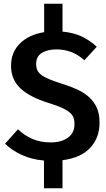

<svg xmlns="http://www.w3.org/2000/svg" viewBox="-20 -848 566 1026"><path d="M512 -193Q512 -111 461.5 -57.5Q411 -4 314 8V158H215V10Q149 4 96.5 -20Q44 -44 7 -80L76 -157Q112 -123 154.5 -105Q197 -87 251 -87Q307 -87 342.5 -112Q378 -137 378 -185Q378 -206 372 -221Q366 -236 350.5 -248.5Q335 -261 309.5 -272.5Q284 -284 245 -296Q138 -329 88.5 -376.5Q39 -424 39 -496Q39 -570 88 -617Q137 -664 216 -676V-828H314V-679Q371 -674 415.5 -653.5Q460 -633 497 -598L431 -526Q396 -557 359.5 -570.5Q323 -584 281 -584Q233 -584 203 -565Q173 -546 173 -506Q173 -488 179 -474Q185 -460 200.5 -448Q216 -436 243.5 -424.5Q271 -413 313 -400Q358 -386 394.5 -369Q431 -352 457 -328Q483 -304 497.5 -271.5Q512 -239 512 -193Z"/></svg>

Font: Qnwhxotralxmqkhsjrfbfhwcoqn
Style: Regular
Weight: 500
Designer: Carrois Corporate & Edenspiekermann
Foundry: Carrois Corporate GbR & Edenspiekermann AG
Version: Version 2.001